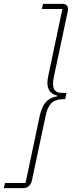

<svg xmlns="http://www.w3.org/2000/svg" viewBox="-71 -813 390 1000"><path d="M253 -793Q272 -793 279 -782Q286 -771 282 -754L210 -415Q200 -370 210.5 -349.5Q221 -329 254 -329H275L269 -297H268Q216 -297 195.5 -274.5Q175 -252 167 -211L95 128Q91 145 79.5 156Q68 167 49 167H-51L-45 140H62L136 -210Q143 -240 154 -261Q165 -282 183 -294.5Q201 -307 227 -311V-315Q205 -320 192.5 -333Q180 -346 177 -367Q174 -388 180 -416L254 -766H147L153 -793Z"/></svg>

Font: Hubot Sans Condensed ExtraLight
Style: Italic
Weight: 200
Width: 3
Italic angle: -12.0243°
Designer: Deni Anggara
Foundry: GitHub, Inc., Subsidiary of Microsoft Corporation
Version: Version 2.000